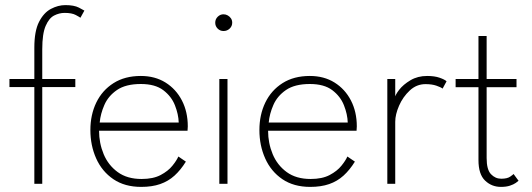

<svg xmlns="http://www.w3.org/2000/svg" viewBox="-20 -720 2082 752"><path d="M17 -410.5H114.5V-533.5Q114.5 -598.5 133 -634.5Q151.5 -670.5 179.5 -685.2Q207.5 -700 236 -700Q270 -700 289 -690.2Q308 -680.5 310.5 -678.5L295 -650.5Q292 -653 276.8 -661.2Q261.5 -669.5 233 -669.5Q212 -669.5 192 -659.2Q172 -649 158.8 -618.5Q145.5 -588 145.5 -527V-410.5H275V-379H145.5V0H114.5V-379H17Z M368 -208Q368 -159.5 386 -116.2Q404 -73 441 -46Q478 -19 534.5 -19Q580 -19 609.2 -34.5Q638.5 -50 655.2 -70.8Q672 -91.5 678.5 -107L708 -87Q688 -54.5 663.5 -32.2Q639 -10 607.2 1Q575.5 12 533 12Q468.5 12 424 -18.2Q379.5 -48.5 356.8 -99.2Q334 -150 334 -210.5Q334 -270.5 357.2 -318.5Q380.5 -366.5 424.8 -394.5Q469 -422.5 531.5 -422.5Q587 -422.5 628.2 -396.8Q669.5 -371 692.5 -326.5Q715.5 -282 715.5 -225Q715.5 -220.5 715 -216.2Q714.5 -212 714.5 -208ZM680 -240Q679 -272.5 665.2 -307.5Q651.5 -342.5 619.5 -366.8Q587.5 -391 531.5 -391Q472.5 -391 438.2 -367.5Q404 -344 388.8 -309Q373.5 -274 370.5 -240Z M839 0V-410.5H871V0ZM855.5 -598.5Q842 -598.5 832.5 -608Q823 -617.5 823 -631Q823 -645 832.8 -654.5Q842.5 -664 855.5 -664Q864.5 -664 872.2 -659.5Q880 -655 884.8 -647.8Q889.5 -640.5 889.5 -631Q889.5 -617.5 879.5 -608Q869.5 -598.5 855.5 -598.5Z M1030 -208Q1030 -159.5 1048 -116.2Q1066 -73 1103 -46Q1140 -19 1196.5 -19Q1242 -19 1271.2 -34.5Q1300.5 -50 1317.2 -70.8Q1334 -91.5 1340.5 -107L1370 -87Q1350 -54.5 1325.5 -32.2Q1301 -10 1269.2 1Q1237.5 12 1195 12Q1130.5 12 1086 -18.2Q1041.5 -48.5 1018.8 -99.2Q996 -150 996 -210.5Q996 -270.5 1019.2 -318.5Q1042.5 -366.5 1086.8 -394.5Q1131 -422.5 1193.5 -422.5Q1249 -422.5 1290.2 -396.8Q1331.5 -371 1354.5 -326.5Q1377.5 -282 1377.5 -225Q1377.5 -220.5 1377 -216.2Q1376.5 -212 1376.5 -208ZM1342 -240Q1341 -272.5 1327.2 -307.5Q1313.5 -342.5 1281.5 -366.8Q1249.5 -391 1193.5 -391Q1134.5 -391 1100.2 -367.5Q1066 -344 1050.8 -309Q1035.5 -274 1032.5 -240Z M1528 0H1497V-410.5H1528V-333.5H1525.5Q1527 -347 1543.2 -368Q1559.5 -389 1587.8 -405.8Q1616 -422.5 1653 -422.5Q1682 -422.5 1702 -415.5Q1722 -408.5 1729 -401.5L1713.5 -373Q1706.5 -378.5 1689 -384.5Q1671.5 -390.5 1646.5 -390.5Q1611.5 -390.5 1584.8 -365.5Q1558 -340.5 1543 -306Q1528 -271.5 1528 -243Z M1764.5 -410.5H1854V-579H1886V-410.5H2003V-378.5H1886V-101Q1886 -55.5 1903 -37.8Q1920 -20 1943 -20Q1966.5 -20 1978 -28Q1989.5 -36 1991.5 -38.5L2011 -12Q2008.5 -9.5 2000 -3.5Q1991.5 2.5 1977.2 7.2Q1963 12 1942 12Q1905.5 12 1879.8 -12.8Q1854 -37.5 1854 -93V-378.5H1764.5Z"/></svg>

Font: League Spartan Thin Thin
Style: Regular
Weight: 250
Version: Version 2.002